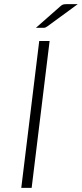

<svg xmlns="http://www.w3.org/2000/svg" viewBox="-20 -905 394 925"><path d="M132.5 0H82.5L169 -707.5H219ZM354.5 -885 209 -778.5Q203.5 -774.5 199.5 -772.8Q195.5 -771 189.5 -771H153L270 -874Q277 -880.5 282.8 -882.8Q288.5 -885 300 -885Z"/></svg>

Font: Lato Light
Style: Italic
Weight: 300
Italic angle: -7°
Designer: Lukasz Dziedzic
Foundry: Lukasz Dziedzic
Version: Version 1.104; Western+Polish opensource